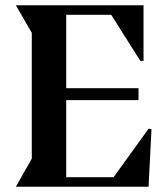

<svg xmlns="http://www.w3.org/2000/svg" viewBox="-20 -705 632 725"><path d="M541 0H40L100 -106V-581L40 -685H522V-475H510L400 -649H230V-372H503V-327H230V-36H409L541 -219L552 -217Z"/></svg>

Font: Bluu Next Cyrillic
Style: Bold
Weight: 700
Designer: Igor Stepanchenko
Foundry: Igor Stepanchenko
Version: Version 1.000